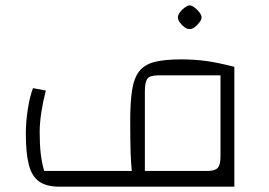

<svg xmlns="http://www.w3.org/2000/svg" viewBox="-20 -701 1010 721"><path d="M203 0Q155 0 127.5 -19Q100 -38 88.5 -81.5Q77 -125 77 -200Q77 -243 84.5 -291.5Q92 -340 104 -370L152 -361Q141 -318 135 -278Q129 -238 129 -205Q129 -159 133 -124Q137 -89 146 -59H475Q472 -84 470.5 -127.5Q469 -171 469 -246Q469 -317 476 -362.5Q483 -408 503 -433.5Q523 -459 561 -468.5Q599 -478 661 -478Q710 -478 754 -472Q798 -466 860 -450V0ZM524 -59H759Q787 -59 797.5 -70.5Q808 -82 808 -113V-418H573Q544 -418 534 -406Q524 -394 524 -358ZM692 -592Q684 -591 673.5 -598.5Q663 -606 655.5 -616.5Q648 -627 648 -636Q648 -644 655.5 -654.5Q663 -665 673.5 -672.5Q684 -680 692 -681Q701 -680 711 -672.5Q721 -665 729 -654.5Q737 -644 737 -636Q737 -628 729 -617Q721 -606 710.5 -598.5Q700 -591 692 -592Z"/></svg>

Font: Changa ExtraLight
Style: Regular
Weight: 250
Designer: Eduardo Rodriguez Tunni
Foundry: Eduardo Rodriguez Tunni
Version: Version 3.002; ttfautohint (v1.8.2)